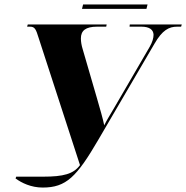

<svg xmlns="http://www.w3.org/2000/svg" viewBox="-20 -824 838 864"><path d="M349 -784H639L644 -804H354ZM50 -21C77 -1 120 20 172 20C278 20 325 -28 423 -196L675 -627C710 -688 740 -704 777 -704H795L798 -714H564L563 -704H616C653 -704 670 -690 671 -668C671 -653 666 -635 654 -614L494 -339C476 -308 460 -283 449 -260C443 -290 431 -331 416 -383L352 -603C347 -619 344 -636 344 -651C344 -686 365 -704 417 -704H458L460 -714H105L102 -704H115C137 -704 142 -692 154 -653L340 -81C311 -41 265 -29 174 -29H53Z"/></svg>

Font: Noto Serif Display ExtraBold
Style: Italic
Weight: 800
Italic angle: -12°
Designer: Monotype Design Team
Foundry: Monotype Imaging Inc.
Version: Version 2.009